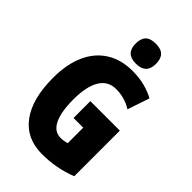

<svg xmlns="http://www.w3.org/2000/svg" viewBox="-276 -1036 1146 1146"><g transform="rotate(45 296.5 -463.5)"><path d="M295 -418H544V-33Q434 10 314 10Q182 10 110.5 -86Q39 -182 39 -359Q39 -474 75.5 -555.5Q112 -637 181 -680.5Q250 -724 347 -724Q403 -724 450.5 -711.5Q498 -699 533 -679L486 -540Q427 -578 353 -578Q285 -578 250.5 -520Q216 -462 216 -354Q216 -248 243.5 -192.5Q271 -137 324 -137Q350 -137 377 -145V-276H295ZM329 -937Q374 -937 394.5 -915.5Q415 -894 415 -852Q415 -768 329 -768Q243 -768 243 -852Q243 -895 263.5 -916Q284 -937 329 -937Z"/></g></svg>

Font: Noto Sans Thai Looped ExtraCondensed Black
Style: Regular
Weight: 900
Width: 2
Designer: Sasikarn Vongin, Ben Mitchell
Foundry: The Fontpad Ltd
Version: Version 1.001; ttfautohint (v1.8.4.7-5d5b)